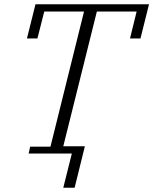

<svg xmlns="http://www.w3.org/2000/svg" viewBox="-20 -718 717 898"><path d="M121 -32H216L373 -664H187L155 -538H106L146 -698H677L637 -538H588L619 -664H433L276 -34H377L329 160H276L316 0H114Z"/></svg>

Font: IBM Plex Serif Light
Style: Italic
Weight: 300
Italic angle: -14°
Designer: Mike Abbink, Paul van der Laan, Pieter van Rosmalen
Foundry: Bold Monday
Version: Version 3.001